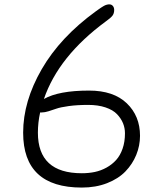

<svg xmlns="http://www.w3.org/2000/svg" viewBox="-20 -804 740 871"><path d="M351.1 46.9Q85 46.9 85 -202.1Q85 -344.2 169.2 -490Q253.4 -635.7 415 -752.9Q418.5 -755.4 425 -760Q431.6 -764.6 434.1 -766.4Q436.5 -768.1 441.4 -771.2Q446.3 -774.4 448.2 -775.4Q450.2 -776.4 453.9 -778.6Q457.5 -780.8 459.7 -781.2Q461.9 -781.7 464.8 -782.7Q467.8 -783.7 470.5 -783.9Q473.1 -784.2 476.1 -784.2Q485.8 -784.2 491.9 -777.1Q498 -770 498 -758.8Q498 -743.2 490.2 -732.9Q482.4 -722.7 459 -706.1Q245.6 -548.8 179.2 -355Q246.6 -393.1 383.8 -393.1Q495.1 -393.1 555.2 -335.4Q615.2 -277.8 615.2 -188Q615.2 -143.1 598.1 -101.3Q581.1 -59.6 549.1 -26.4Q517.1 6.8 465.8 26.9Q414.6 46.9 351.1 46.9ZM151.9 -202.1Q151.9 -18.1 351.1 -18.1Q382.3 -18.1 410.2 -23.9Q438 -29.8 463.1 -43.7Q488.3 -57.6 506.8 -78.1Q525.4 -98.6 536.1 -129.6Q546.9 -160.6 546.9 -199.2Q546.9 -223.1 538.1 -244.9Q529.3 -266.6 511 -285.9Q492.7 -305.2 458.7 -316.7Q424.8 -328.1 379.9 -328.1Q330.1 -328.1 291.7 -322.8Q253.4 -317.4 235.6 -311Q217.8 -304.7 200.2 -299.3Q182.6 -293.9 169.9 -293.9H162.1Q151.9 -248 151.9 -202.1Z"/></svg>

Font: Shantell Sans Irregular Bouncy
Style: Regular
Weight: 300
Designer: Stephen Nixon, Anya Danilova, Shantell Martin
Foundry: Arrow Type
Version: Version 1.006;[9816181b4]